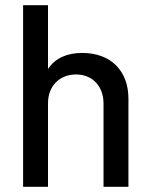

<svg xmlns="http://www.w3.org/2000/svg" viewBox="-20 -720 588 740"><path d="M297 -516C240 -516 193 -497 165 -454V-700H69V0H165V-322C165 -388 209 -433 273 -433C337 -433 379 -387 379 -321V0H475V-340C475 -448 406 -516 297 -516Z"/></svg>

Font: Arthouse Owned Medium
Style: Regular
Weight: 500
Designer: Jeremy Tribby
Foundry: Tribby Type
Version: Version 1.000;PS 001.000;hotconv 1.0.88;makeotf.lib2.5.64775